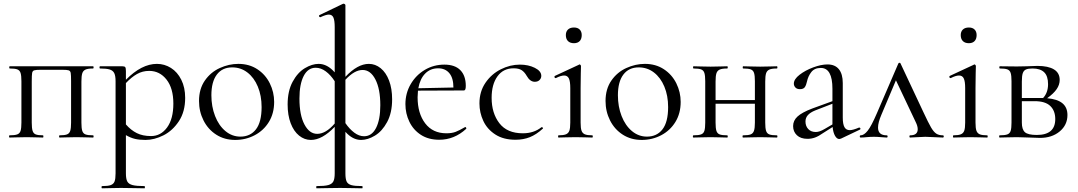

<svg xmlns="http://www.w3.org/2000/svg" viewBox="-20 -745 5840 1040"><path d="M484 0Q459 0 445 -1L394 -2L342 -1Q328 0 303 0Q300 0 300 -6Q300 -12 303 -12Q330 -12 343 -17Q356 -22 360.5 -36.5Q365 -51 365 -81V-305Q365 -339 363 -350Q361 -361 352 -364Q343 -367 317 -367H201Q174 -367 165 -364Q156 -361 154 -349.5Q152 -338 152 -303V-81Q152 -51 156.5 -36.5Q161 -22 173.5 -17Q186 -12 213 -12Q215 -12 215 -6Q215 0 213 0Q188 0 174 -1L125 -2L72 -1Q58 0 32 0Q29 0 29 -6Q29 -12 32 -12Q60 -12 73.5 -17Q87 -22 91.5 -36.5Q96 -51 96 -81V-305Q96 -335 91.5 -349.5Q87 -364 74 -369Q61 -374 33 -374Q30 -374 30 -380Q30 -386 33 -386H484Q487 -386 487 -380Q487 -374 484 -374Q456 -374 443 -368Q430 -362 425.5 -347.5Q421 -333 421 -303V-81Q421 -51 425.5 -36.5Q430 -22 443 -17Q456 -12 484 -12Q487 -12 487 -6Q487 0 484 0Z M983 -215Q983 -140 949 -88.5Q915 -37 865.5 -12Q816 13 768 13Q736 13 712 7.5Q688 2 662 -13V194Q662 224 669.5 238Q677 252 698 257.5Q719 263 762 263Q765 263 765 269Q765 275 762 275Q727 275 707 274L635 273L575 274Q559 275 533 275Q530 275 530 269Q530 263 533 263Q565 263 580 257.5Q595 252 600.5 238Q606 224 606 194V-305Q606 -334 599 -348.5Q592 -363 574.5 -368.5Q557 -374 522 -374Q519 -374 519 -380Q519 -386 522 -386H643Q655 -386 658.5 -381Q662 -376 662 -360V-313Q747 -399 830 -399Q871 -399 906 -377Q941 -355 962 -313Q983 -271 983 -215ZM919 -184Q919 -267 882 -314Q845 -361 788 -361Q752 -361 722 -344Q692 -327 662 -295V-71Q689 -40 721 -24Q753 -8 798 -8Q851 -8 885 -54.5Q919 -101 919 -184Z M1058 -198Q1058 -263 1089.5 -308.5Q1121 -354 1170.5 -376.5Q1220 -399 1271 -399Q1330 -399 1374 -370Q1418 -341 1441.5 -293.5Q1465 -246 1465 -193Q1465 -131 1436.5 -84.5Q1408 -38 1359.5 -12.5Q1311 13 1254 13Q1196 13 1151.5 -15.5Q1107 -44 1082.5 -92.5Q1058 -141 1058 -198ZM1397 -165Q1397 -227 1376.5 -276Q1356 -325 1320 -352.5Q1284 -380 1238 -380Q1184 -380 1154.5 -341Q1125 -302 1125 -229Q1125 -168 1145 -116.5Q1165 -65 1201 -35Q1237 -5 1282 -5Q1336 -5 1366.5 -44.5Q1397 -84 1397 -165Z M1851 -31V194Q1851 224 1857.5 238Q1864 252 1882.5 257.5Q1901 263 1942 263Q1944 263 1944 269Q1944 275 1942 275Q1909 275 1891 274L1823 273L1748 274Q1729 275 1695 275Q1693 275 1693 269Q1693 263 1695 263Q1738 263 1758 257.5Q1778 252 1785.5 238Q1793 224 1793 194V-58Q1725 13 1664 13Q1629 13 1600 -10.5Q1571 -34 1554.5 -77.5Q1538 -121 1538 -179Q1538 -252 1565 -302Q1592 -352 1631 -375.5Q1670 -399 1706 -399Q1753 -399 1793 -353V-598Q1793 -634 1786 -650Q1779 -666 1761 -666Q1746 -666 1716 -652H1714Q1710 -652 1708.5 -656.5Q1707 -661 1710 -663L1837 -724L1841 -725Q1844 -725 1847.5 -722.5Q1851 -720 1851 -717V-329Q1917 -399 1978 -399Q2013 -399 2042 -375.5Q2071 -352 2087.5 -308.5Q2104 -265 2104 -207Q2104 -134 2077 -84Q2050 -34 2011 -10.5Q1972 13 1936 13Q1890 13 1851 -31ZM1793 -76V-305Q1771 -339 1744.5 -358.5Q1718 -378 1690 -378Q1648 -378 1625 -333.5Q1602 -289 1602 -211Q1602 -122 1629 -71Q1656 -20 1698 -20Q1745 -20 1793 -76ZM1851 -313V-78Q1873 -46 1899 -26.5Q1925 -7 1952 -7Q1994 -7 2017 -52Q2040 -97 2040 -175Q2040 -263 2013.5 -314.5Q1987 -366 1944 -366Q1900 -366 1851 -313Z M2500 -57Q2503 -57 2505 -53Q2507 -49 2505 -47Q2441 12 2359 12Q2301 12 2260 -14.5Q2219 -41 2197.5 -85.5Q2176 -130 2176 -181Q2176 -240 2204.5 -289Q2233 -338 2281 -366.5Q2329 -395 2387 -395Q2444 -395 2473.5 -365Q2503 -335 2503 -280Q2503 -267 2500.5 -261Q2498 -255 2492 -255L2244 -254Q2242 -232 2242 -218Q2242 -131 2283 -77Q2324 -23 2398 -23Q2428 -23 2448.5 -31Q2469 -39 2498 -56ZM2246 -267 2436 -271Q2436 -322 2414 -348.5Q2392 -375 2353 -375Q2311 -375 2283 -346.5Q2255 -318 2246 -267Z M2577 -185Q2577 -249 2609.5 -296.5Q2642 -344 2692.5 -369.5Q2743 -395 2796 -395Q2842 -395 2877 -377.5Q2912 -360 2912 -334Q2912 -321 2902.5 -311.5Q2893 -302 2877 -302Q2851 -302 2833 -334Q2821 -355 2805.5 -365Q2790 -375 2762 -375Q2706 -375 2674.5 -331.5Q2643 -288 2643 -215Q2643 -132 2685 -77.5Q2727 -23 2812 -23Q2872 -23 2913 -56H2915Q2918 -56 2920.5 -53Q2923 -50 2920 -48Q2885 -16 2850 -2Q2815 12 2772 12Q2707 12 2663 -16.5Q2619 -45 2598 -90Q2577 -135 2577 -185Z M3005 -12Q3032 -12 3045.5 -17.5Q3059 -23 3064 -37Q3069 -51 3069 -81V-268Q3069 -304 3061.5 -320Q3054 -336 3036 -336Q3018 -336 2991 -322H2989Q2985 -322 2983.5 -327Q2982 -332 2986 -334L3115 -394Q3117 -396 3119 -396Q3122 -396 3124.5 -393Q3127 -390 3127 -387Q3127 -380 3126 -347Q3125 -314 3125 -269V-81Q3125 -51 3130 -37Q3135 -23 3148 -17.5Q3161 -12 3188 -12Q3191 -12 3191 -6Q3191 0 3188 0Q3165 0 3151 -1L3097 -2L3043 -1Q3029 0 3005 0Q3003 0 3003 -6Q3003 -12 3005 -12ZM3045 -555Q3045 -574 3056.5 -585Q3068 -596 3089 -596Q3109 -596 3120 -585Q3131 -574 3131 -555Q3131 -534 3120 -522.5Q3109 -511 3089 -511Q3068 -511 3056.5 -522.5Q3045 -534 3045 -555Z M3260 -198Q3260 -263 3291.5 -308.5Q3323 -354 3372.5 -376.5Q3422 -399 3473 -399Q3532 -399 3576 -370Q3620 -341 3643.5 -293.5Q3667 -246 3667 -193Q3667 -131 3638.5 -84.5Q3610 -38 3561.5 -12.5Q3513 13 3456 13Q3398 13 3353.5 -15.5Q3309 -44 3284.5 -92.5Q3260 -141 3260 -198ZM3599 -165Q3599 -227 3578.5 -276Q3558 -325 3522 -352.5Q3486 -380 3440 -380Q3386 -380 3356.5 -341Q3327 -302 3327 -229Q3327 -168 3347 -116.5Q3367 -65 3403 -35Q3439 -5 3484 -5Q3538 -5 3568.5 -44.5Q3599 -84 3599 -165Z M4188 0Q4163 0 4149 -1L4098 -2L4045 -1Q4030 0 4005 0Q4002 0 4002 -6Q4002 -12 4005 -12Q4033 -12 4046 -17Q4059 -22 4064 -36.5Q4069 -51 4069 -81V-183H3856V-81Q3856 -51 3860.5 -36.5Q3865 -22 3878 -17Q3891 -12 3919 -12Q3922 -12 3922 -6Q3922 0 3919 0Q3894 0 3880 -1L3829 -2L3776 -1Q3762 0 3736 0Q3733 0 3733 -6Q3733 -12 3736 -12Q3764 -12 3777.5 -17Q3791 -22 3795.5 -36.5Q3800 -51 3800 -81V-305Q3800 -335 3795.5 -349.5Q3791 -364 3778 -369Q3765 -374 3737 -374Q3734 -374 3734 -380Q3734 -386 3737 -386Q3762 -386 3776 -385L3829 -384L3881 -385Q3895 -386 3919 -386Q3922 -386 3922 -380Q3922 -374 3919 -374Q3891 -374 3878 -368Q3865 -362 3860.5 -347.5Q3856 -333 3856 -303V-203H4069V-305Q4069 -335 4064.5 -349.5Q4060 -364 4047 -369Q4034 -374 4006 -374Q4003 -374 4003 -380Q4003 -386 4006 -386Q4031 -386 4046 -385L4098 -384L4150 -385Q4164 -386 4188 -386Q4191 -386 4191 -380Q4191 -374 4188 -374Q4160 -374 4147 -368Q4134 -362 4129.5 -347.5Q4125 -333 4125 -303V-81Q4125 -51 4129.5 -36.5Q4134 -22 4147 -17Q4160 -12 4188 -12Q4191 -12 4191 -6Q4191 0 4188 0Z M4635 -54Q4639 -54 4640.5 -49.5Q4642 -45 4638 -43L4535 6Q4529 8 4526 8Q4513 8 4503 -9.5Q4493 -27 4490 -57L4438 -24Q4414 -7 4394.5 0Q4375 7 4354 7Q4317 7 4296.5 -12.5Q4276 -32 4276 -62Q4276 -92 4300 -114Q4324 -136 4379 -157L4489 -197V-264Q4489 -377 4426 -377Q4392 -377 4374.5 -354.5Q4357 -332 4351 -303Q4347 -284 4339.5 -273Q4332 -262 4313 -262Q4297 -262 4288.5 -271Q4280 -280 4280 -292Q4280 -316 4311 -340Q4342 -364 4385 -380Q4428 -396 4462 -396Q4503 -396 4524 -370Q4545 -344 4545 -295V-108Q4545 -73 4554 -56.5Q4563 -40 4583 -40Q4600 -40 4633 -54ZM4489 -71V-76V-183L4396 -147Q4369 -136 4356 -121.5Q4343 -107 4343 -87Q4343 -62 4358 -46Q4373 -30 4399 -30Q4419 -30 4446 -46Z M5087 0Q5072 0 5040 -2Q5008 -4 4992 -4Q4978 -4 4950 -2Q4922 0 4910 0Q4906 0 4906 -6Q4906 -12 4910 -12Q4951 -12 4951 -45Q4951 -62 4940 -84L4833 -310L4754 -123Q4736 -81 4736 -54Q4736 -12 4783 -12Q4788 -12 4788 -6Q4788 0 4783 0Q4771 0 4753 -2Q4731 -4 4714 -4Q4694 -4 4674 -2Q4656 0 4642 0Q4637 0 4637 -6Q4637 -12 4642 -12Q4660 -12 4680 -37Q4700 -62 4730 -132L4846 -401Q4848 -405 4852.5 -405Q4857 -405 4858 -401L4982 -137Q5009 -79 5023 -55Q5037 -31 5051 -21.5Q5065 -12 5087 -12Q5092 -12 5092 -6Q5092 0 5087 0Z M5144 -12Q5171 -12 5184.5 -17.5Q5198 -23 5203 -37Q5208 -51 5208 -81V-268Q5208 -304 5200.5 -320Q5193 -336 5175 -336Q5157 -336 5130 -322H5128Q5124 -322 5122.5 -327Q5121 -332 5125 -334L5254 -394Q5256 -396 5258 -396Q5261 -396 5263.5 -393Q5266 -390 5266 -387Q5266 -380 5265 -347Q5264 -314 5264 -269V-81Q5264 -51 5269 -37Q5274 -23 5287 -17.5Q5300 -12 5327 -12Q5330 -12 5330 -6Q5330 0 5327 0Q5304 0 5290 -1L5236 -2L5182 -1Q5168 0 5144 0Q5142 0 5142 -6Q5142 -12 5144 -12ZM5184 -555Q5184 -574 5195.5 -585Q5207 -596 5228 -596Q5248 -596 5259 -585Q5270 -574 5270 -555Q5270 -534 5259 -522.5Q5248 -511 5228 -511Q5207 -511 5195.5 -522.5Q5184 -534 5184 -555Z M5762 -122Q5762 -68 5720 -33Q5678 2 5613 2Q5599 2 5557 0Q5509 -2 5488 -2L5435 -1Q5421 0 5395 0Q5392 0 5392 -6Q5392 -12 5395 -12Q5423 -12 5436.5 -17Q5450 -22 5454.5 -36.5Q5459 -51 5459 -81V-305Q5459 -335 5454.5 -349.5Q5450 -364 5437 -369Q5424 -374 5396 -374Q5393 -374 5393 -380Q5393 -386 5396 -386L5488 -385L5540 -386Q5580 -388 5599 -388Q5658 -388 5689 -369Q5720 -350 5720 -312Q5720 -286 5703.5 -262Q5687 -238 5652 -213Q5708 -208 5735 -185.5Q5762 -163 5762 -122ZM5515 -303V-214H5619H5630Q5657 -243 5657 -289Q5657 -333 5636 -353.5Q5615 -374 5573 -374Q5549 -374 5537 -368.5Q5525 -363 5520 -348.5Q5515 -334 5515 -303ZM5696 -100Q5696 -145 5669 -171Q5642 -197 5584 -197H5515V-81Q5515 -44 5531.5 -29Q5548 -14 5596 -14Q5696 -14 5696 -100Z"/></svg>

Font: Cormorant Garamond
Style: Regular
Weight: 400
Designer: Christian Thalmann (Catharsis Fonts)
Version: Version 3.000